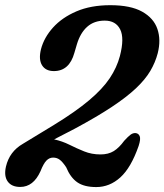

<svg xmlns="http://www.w3.org/2000/svg" viewBox="-35 -730 649 759"><path d="M-11.5 -71.5Q2.5 -131 55.5 -161.5L178 -236Q264.5 -289 317.5 -333.8Q370.5 -378.5 398.8 -420.8Q427 -463 439 -508.5Q457.5 -579.5 440 -614Q422.5 -648.5 379 -648.5Q337 -648.5 309.8 -624.2Q282.5 -600 269 -555L259 -521Q239 -449 178 -449Q145.5 -449 131.2 -472Q117 -495 127 -535.5Q139 -581.5 174.5 -621Q210 -660.5 267 -685Q324 -709.5 401 -709.5Q481 -709.5 526.8 -684Q572.5 -658.5 587.2 -615.5Q602 -572.5 588.5 -519.5Q579 -483 559 -449.2Q539 -415.5 502.5 -381Q466 -346.5 407.2 -307.5Q348.5 -268.5 261 -221.5L179 -179Q211 -172 239.5 -157.8Q268 -143.5 297.8 -131.5Q327.5 -119.5 362 -119.5Q393.5 -119.5 414.8 -132.8Q436 -146 456 -173.5Q471.5 -190.5 481 -197.5Q490.5 -204.5 500.5 -204Q512.5 -203 517.2 -191.8Q522 -180.5 513 -153Q483 -67 440.8 -28.8Q398.5 9.5 345.5 9.5Q298 9.5 270.8 -9.2Q243.5 -28 226.5 -69Q212.5 -90 201.2 -98.5Q190 -107 175 -107Q160 -107 148.5 -95.2Q137 -83.5 125 -53Q97 9 45 9Q11 9 -4.5 -12.5Q-20 -34 -11.5 -71.5Z"/></svg>

Font: Fraunces 144pt SuperSoft SemiBold
Style: Italic
Weight: 600
Italic angle: -16°
Version: Version 1.000;[b76b70a41]